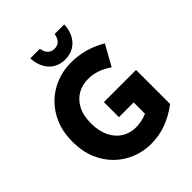

<svg xmlns="http://www.w3.org/2000/svg" viewBox="-248 -1043 1199 1199"><g transform="rotate(-45 351.5 -444.0)"><path d="M45 -345Q45 -429 72.5 -495Q100 -561 147.5 -607Q195 -653 256.5 -677.5Q318 -702 387 -702Q452 -702 509 -686Q566 -670 623 -637L547 -501Q511 -526 472.5 -540Q434 -554 391 -554Q340 -554 298.5 -530.5Q257 -507 232.5 -460.5Q208 -414 208 -345Q208 -276 232 -227.5Q256 -179 297 -153.5Q338 -128 390 -128Q411 -128 437.5 -133Q464 -138 489 -149V-249H359V-382H643V-81Q582 -35 518.5 -11.5Q455 12 383 12Q316 12 255 -12.5Q194 -37 147 -83Q100 -129 72.5 -195Q45 -261 45 -345ZM227 -900H312Q316 -870 332.5 -852.5Q349 -835 377 -835Q405 -835 421.5 -852.5Q438 -870 442 -900H527Q525 -850 505 -814Q485 -778 452 -759Q419 -740 377 -740Q335 -740 302 -759Q269 -778 249.5 -814Q230 -850 227 -900Z"/></g></svg>

Font: Radio Canada
Style: Regular
Weight: 400
Designer: Charles Daoud, Etienne Aubert Bonn, Alexandre Saumier Demers, Jacques Le Bailly
Foundry: Radio-Canada
Version: Version 2.104;gftools[0.9.28.dev5+ged2979d]